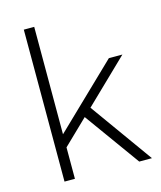

<svg xmlns="http://www.w3.org/2000/svg" viewBox="-110 -810 747 891"><g transform="rotate(-15 263.5 -365.0)"><path d="M501 -500 294 -300 509 0H448L257 -265L139 -151V0H89V-730H139V-214L436 -500Z"/></g></svg>

Font: Work Sans Light
Style: Regular
Weight: 300
Designer: Wei Huang
Foundry: Wei Huang
Version: Version 2.012; ttfautohint (v1.8.3)